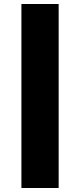

<svg xmlns="http://www.w3.org/2000/svg" viewBox="-20 -832 400 959"><path d="M273 107H87V-812H273Z"/></svg>

Font: Trujillo Black
Style: Regular
Weight: 900
Designer: Fira Sans original fonts by bBox Type GmbH, Carrois Corporate GbR, & Edenspiekermann AG / Changes by Cristiano Sobral
Foundry: Fira Sans original fonts by bBox Type GmbH, Carrois Corporate GbR, & Edenspiekermann AG / Changes by Cristiano Sobral
Version: Version 4.301;July 28, 2020;FontCreator 13.0.0.2655 64-bit